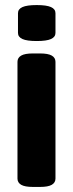

<svg xmlns="http://www.w3.org/2000/svg" viewBox="-20 -736 288 758"><path d="M110 2Q78 2 63.5 -6.5Q49 -15 49 -31V-492Q49 -508 63.5 -516.5Q78 -525 110 -525H138Q170 -525 184.5 -516.5Q199 -508 199 -492V-31Q199 -15 184.5 -6.5Q170 2 138 2ZM125 -574Q86 -574 68.5 -582Q51 -590 51 -606V-684Q51 -700 68.5 -708Q86 -716 125 -716Q164 -716 181.5 -708Q199 -700 199 -684V-606Q199 -590 181.5 -582Q164 -574 125 -574Z"/></svg>

Font: Asap Semi Condensed
Style: Bold
Weight: 700
Width: 4
Designer: Pablo Cosgaya
Foundry: Omnibus-Type
Version: Version 3.001; ttfautohint (v1.8.4.7-5d5b)